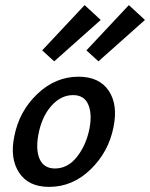

<svg xmlns="http://www.w3.org/2000/svg" viewBox="-20 -725 587 751"><path d="M192 -485 145 -528 311 -705 374 -647ZM365 -485 318 -528 484 -705 547 -647ZM172 6Q91 6 54.5 -50Q18 -106 36 -192Q55 -290 126 -357.5Q197 -425 287 -425Q368 -425 405 -370.5Q442 -316 424 -228Q405 -131 334.5 -62.5Q264 6 172 6ZM195 -66Q245 -66 281 -111.5Q317 -157 330 -222Q341 -280 325 -316.5Q309 -353 266 -353Q218 -353 180.5 -310.5Q143 -268 130 -198Q119 -138 135.5 -102Q152 -66 195 -66Z"/></svg>

Font: EauTestInfant Semibold
Style: Italic
Weight: 600
Italic angle: -12°
Designer: Christian Thalmann (Catharsis Fonts)
Version: Version 0.001;PS 000.001;hotconv 1.0.88;makeotf.lib2.5.64775